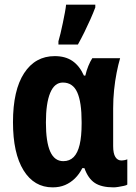

<svg xmlns="http://www.w3.org/2000/svg" viewBox="-20 -798 586 828"><path d="M253 -103Q280 -103 297.5 -120.5Q315 -138 323.5 -174Q332 -210 332 -265V-272Q332 -358 313 -400Q294 -442 251 -442Q215 -442 196.5 -397.5Q178 -353 178 -270Q178 -186 196.5 -144.5Q215 -103 253 -103ZM207 10Q127 10 81.5 -63.5Q36 -137 36 -271Q36 -409 84 -482.5Q132 -556 216 -556Q262 -556 292.5 -535Q323 -514 342 -472H348Q353 -494 361 -513.5Q369 -533 378 -547H498Q490 -520 483 -484.5Q476 -449 472 -410Q468 -371 468 -331V-168Q468 -136 477.5 -121Q487 -106 503 -106Q510 -106 517.5 -107.5Q525 -109 529 -111V-2Q526 1 514.5 3.5Q503 6 490.5 8Q478 10 470 10Q418 10 389 -9Q360 -28 344 -73H335Q322 -47 303 -28.5Q284 -10 260.5 0Q237 10 207 10ZM232 -620Q236 -633 241 -654Q246 -675 251 -699Q256 -723 260 -744.5Q264 -766 265 -778H391V-766Q382 -742 370 -715Q358 -688 344.5 -660.5Q331 -633 316 -606H232Z"/></svg>

Font: Noto Sans Display Condensed
Style: Bold
Weight: 700
Width: 3
Designer: Monotype Design Team
Foundry: Monotype Imaging Inc.
Version: Version 2.003